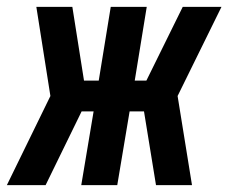

<svg xmlns="http://www.w3.org/2000/svg" viewBox="-46 -540 666 560"><path d="M-26 0 101 -260 60 -520H165L199 -305H242L277 -520H382L347 -305H381L487 -520H600L472 -260L514 0H409L374 -215H332L296 0H191L227 -215H192L87 0Z"/></svg>

Font: Iosevka SS04 Semibold Extended
Style: Italic
Weight: 600
Width: 7
Italic angle: -9°
Monospace: yes
Designer: Belleve Invis
Foundry: Belleve Invis
Version: Version 19.0.0; ttfautohint (v1.8.4)